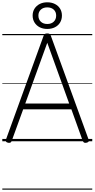

<svg xmlns="http://www.w3.org/2000/svg" viewBox="-20 -1225 820 1665"><path d="M51 13Q36 10 32 3Q28 -4 32 -16L357 -912Q361 -925 368 -930Q375 -935 390 -935Q405 -935 411.5 -930Q418 -925 422 -912L748 -16Q753 -4 748.5 3Q744 10 728 13Q714 15 707.5 10.5Q701 6 695 -10L599 -277H181L84 -10Q79 6 72.5 10.5Q66 15 51 13ZM199 -327H580L390 -854ZM390 -974Q353 -974 324.5 -988.5Q296 -1003 279.5 -1029.5Q263 -1056 263 -1090Q263 -1124 279.5 -1150Q296 -1176 324.5 -1190.5Q353 -1205 390 -1205Q427 -1205 456 -1190.5Q485 -1176 501 -1150Q517 -1124 517 -1090Q517 -1056 501 -1029.5Q485 -1003 456 -988.5Q427 -974 390 -974ZM390 -1017Q425 -1017 446 -1037Q467 -1057 467 -1090Q467 -1122 446 -1141.5Q425 -1161 390 -1161Q355 -1161 334 -1141.5Q313 -1122 313 -1090Q313 -1057 334 -1037Q355 -1017 390 -1017ZM0 410H780V420H0ZM0 -20H780V0H0ZM0 -505H780V-500H0ZM0 -930H780V-920H0Z"/></svg>

Font: Playwrite DE Grund Guides
Style: Regular
Weight: 400
Designer: Veronika Burian, José Scaglione
Foundry: TypeTogether
Version: Version 1.003